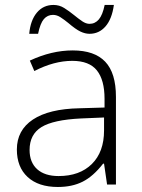

<svg xmlns="http://www.w3.org/2000/svg" viewBox="-20 -743 570 773"><path d="M411.1 0 398.9 -84H395Q355 -32.7 312.7 -11.5Q270.5 9.8 212.9 9.8Q134.8 9.8 91.3 -30.3Q47.9 -70.3 47.9 -141.1Q47.9 -218.8 112.5 -261.7Q177.2 -304.7 299.8 -307.1L400.9 -310.1V-345.2Q400.9 -420.9 370.1 -459.5Q339.4 -498 271 -498Q197.3 -498 118.2 -457L100.1 -499Q187.5 -540 272.9 -540Q360.4 -540 403.6 -494.6Q446.8 -449.2 446.8 -353V0ZM215.8 -34.2Q300.8 -34.2 349.9 -82.8Q398.9 -131.3 398.9 -217.8V-270L306.2 -266.1Q194.3 -260.7 146.7 -231.2Q99.1 -201.7 99.1 -139.2Q99.1 -89.4 129.6 -61.8Q160.2 -34.2 215.8 -34.2ZM340.3 -606.9Q322.8 -606.9 303.7 -616Q284.7 -625 254.4 -650.9Q238.8 -663.6 223.9 -673.3Q209 -683.1 193.4 -683.1Q171.4 -683.1 156.7 -666.3Q142.1 -649.4 133.3 -606.9H97.7Q102.5 -661.1 128.4 -692.1Q154.3 -723.1 195.3 -723.1Q218.8 -723.1 238.3 -710.9Q257.8 -698.7 278.3 -682.1Q294.9 -668.5 310.5 -657.7Q326.2 -647 340.3 -647Q362.8 -647 377.9 -664.8Q393.1 -682.6 401.4 -723.1H438.5Q430.7 -666.5 404.8 -636.7Q378.9 -606.9 340.3 -606.9Z"/></svg>

Font: Zoram GWebM Light
Style: Regular
Weight: 300
Foundry: Ascender Corporation
Version: Version 1.000